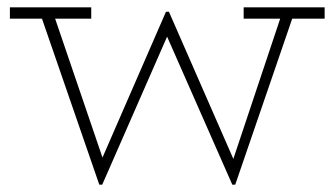

<svg xmlns="http://www.w3.org/2000/svg" viewBox="-20 -490 912 524"><path d="M7 -439V-470H229V-439H118H110ZM251 14 88 -458H124L272 -24L259 14ZM251 14 244 -24 433 -458H437L447 -415L259 14ZM614 14 425 -415 433 -458H441L631 -24L622 14ZM615 14 606 -24 751 -458H784L622 14ZM645 -439V-470H866V-439H763H755Z"/></svg>

Font: BioRhyme ExtraLight
Style: Regular
Weight: 250
Designer: Aoife Mooney
Foundry: Aoife Mooney Type
Version: Version 1.600;gftools[0.9.33]